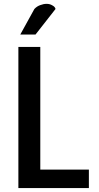

<svg xmlns="http://www.w3.org/2000/svg" viewBox="-20 -964 509 984"><path d="M435.5 0Q435.5 -23.4 435.5 -94.7Q374 -94.7 186.5 -94.7Q186.5 -252 186.5 -723.6Q159.2 -723.6 74.2 -723.6Q74.2 -543 74.2 0Q164.1 0 435.5 0ZM264.6 -918Q261.7 -929.7 248 -936.5Q235.4 -944.3 218.8 -944.3Q203.1 -944.3 185.5 -937.5Q168.9 -931.6 156.2 -918Q131.8 -874 84 -787.1Q103.5 -787.1 162.1 -787.1Q187.5 -819.3 264.6 -918Z"/></svg>

Font: DaxlinePro-Medium
Style: Medium
Weight: 400
Designer: Hans Reichel
Version: Version 7.502; 2006